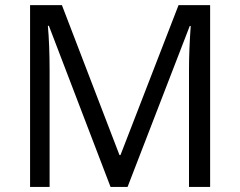

<svg xmlns="http://www.w3.org/2000/svg" viewBox="-20 -734 943 754"><path d="M414.1 0 171.9 -632.8H168Q174.8 -557.6 174.8 -454.1V0H98.1V-713.9H223.1L449.2 -125H453.1L681.2 -713.9H805.2V0H722.2V-460Q722.2 -539.1 729 -631.8H725.1L481 0Z"/></svg>

Font: f06252833
Style: Regular
Weight: 400
Foundry: Ascender Corporation
Version: Version 1.10